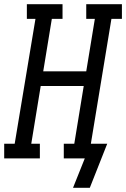

<svg xmlns="http://www.w3.org/2000/svg" viewBox="-46 -755 601 915"><path d="M382 140H302L358 0H258V-70H308L353 -345H148L103 -70H144V0H-26V-70H24L123 -665H82V-735H252V-665H201L160 -415H365L406 -665H365V-735H535V-665H485L387 -70H465Z"/></svg>

Font: Iosevka Curly Slab Oblique
Style: Regular
Weight: 400
Italic angle: -9°
Monospace: yes
Designer: Belleve Invis
Foundry: Belleve Invis
Version: Version 11.1.0; ttfautohint (v1.8.3)